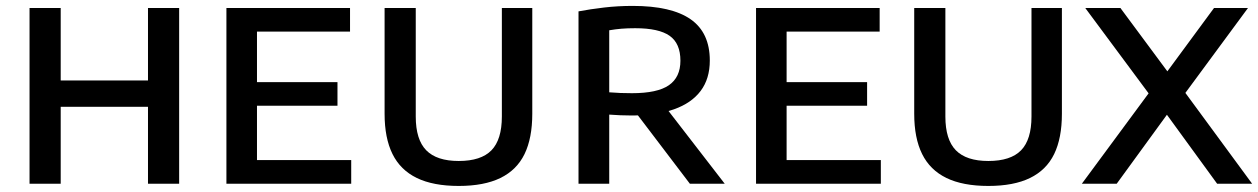

<svg xmlns="http://www.w3.org/2000/svg" viewBox="-20 -622 4259 650"><path d="M80 0V-595H185.5V-349.5H481V-595H586.5V0H481V-260.5H185.5V0Z M746.5 0V-595H1165V-515H850V-80H1169V0ZM810.5 -264V-344H1122.5V-264Z M1533 7.5Q1446.5 7.5 1391 -19.5Q1335.5 -46.5 1308.8 -100.5Q1282 -154.5 1282 -237V-595H1387.5V-227.5Q1387.5 -149.5 1423 -113.2Q1458.5 -77 1533 -77Q1608.5 -77 1643.8 -113.2Q1679 -149.5 1679 -227.5V-595H1782V-237Q1782 -154.5 1755.8 -100.5Q1729.5 -46.5 1674.2 -19.5Q1619 7.5 1533 7.5Z M1938.5 0V-583.5Q1978 -591 2024.8 -596.5Q2071.5 -602 2122 -602Q2253 -602 2318 -556.8Q2383 -511.5 2383 -417Q2383 -355.5 2352 -314.2Q2321 -273 2261.8 -252Q2202.5 -231 2119 -231Q2099 -231 2080 -231.8Q2061 -232.5 2042.5 -234V0ZM2315.5 0 2105 -277H2219.5L2433.5 0ZM2119.5 -306.5Q2205.5 -306.5 2244.5 -333.5Q2283.5 -360.5 2283.5 -416.5Q2283.5 -475 2247 -500.8Q2210.5 -526.5 2130.5 -526.5Q2105 -526.5 2084 -524.8Q2063 -523 2042.5 -519.5V-309.5Q2064.5 -308 2080.5 -307.2Q2096.5 -306.5 2119.5 -306.5Z M2539.5 0V-595H2958V-515H2643V-80H2962V0ZM2603.5 -264V-344H2915.5V-264Z M3326 7.5Q3239.5 7.5 3184 -19.5Q3128.5 -46.5 3101.8 -100.5Q3075 -154.5 3075 -237V-595H3180.5V-227.5Q3180.5 -149.5 3216 -113.2Q3251.5 -77 3326 -77Q3401.5 -77 3436.8 -113.2Q3472 -149.5 3472 -227.5V-595H3575V-237Q3575 -154.5 3548.8 -100.5Q3522.5 -46.5 3467.2 -19.5Q3412 7.5 3326 7.5Z M4100.5 0 3930.5 -233.5 3868.5 -306 3654 -595H3773L3932 -380.5L3993 -307.5L4219 0ZM3642.5 0 3868.5 -306 3932 -380.5 4090 -595H4205L3993 -307.5L3930.5 -233.5L3760.5 0Z"/></svg>

Font: Encode Sans SC Medium
Style: Regular
Weight: 500
Version: Version 3.002